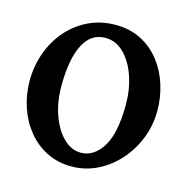

<svg xmlns="http://www.w3.org/2000/svg" viewBox="-97 -725 823 835"><g transform="rotate(15 314.5 -307.5)"><path d="M295.4 14.6Q232.9 14.6 182.9 -11Q132.8 -36.6 97.4 -80.6Q62 -124.5 43.2 -180.9Q24.4 -237.3 24.4 -298.8Q24.4 -365.2 45.9 -425Q67.4 -484.9 107.4 -531Q147.5 -577.1 202.4 -603.5Q257.3 -629.9 323.7 -629.9Q389.6 -629.9 440.2 -603.5Q490.7 -577.1 525.1 -532.5Q559.6 -487.8 577.1 -431.6Q594.7 -375.5 594.7 -315.9Q594.7 -249.5 571 -189.9Q547.4 -130.4 505.9 -84.2Q464.4 -38.1 410.4 -11.7Q356.4 14.6 295.4 14.6ZM319.3 -53.7Q378.4 -53.7 417 -115.7Q455.6 -177.7 455.6 -307.1Q455.6 -374.5 435.5 -433.1Q415.5 -491.7 379.4 -527.8Q343.3 -564 294.9 -564Q230 -564 196.8 -498.3Q163.6 -432.6 163.6 -313Q163.6 -240.2 184.8 -181.4Q206.1 -122.6 241.5 -88.1Q276.9 -53.7 319.3 -53.7Z"/></g></svg>

Font: Gentium Book Plus
Style: Bold
Weight: 700
Designer: Victor Gaultney, Annie Olsen, Iska Routamaa, Becca Hirsbrunner
Foundry: SIL International
Version: Version 6.101